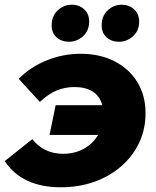

<svg xmlns="http://www.w3.org/2000/svg" viewBox="-37 -782 661 814"><path d="M173 -210 199 -336H397Q375 -413 278 -413Q238 -413 202.5 -398Q167 -383 132 -350L42 -448Q92 -498 161 -526Q230 -554 305 -554Q387 -554 449 -522Q511 -490 545.5 -433.5Q580 -377 580 -302Q580 -234 553 -177Q526 -120 477.5 -77.5Q429 -35 363.5 -11.5Q298 12 221 12Q57 12 -17 -99L100 -192Q149 -130 231 -130Q280 -130 318.5 -151.5Q357 -173 379 -210ZM468 -605Q436 -605 415 -623.5Q394 -642 394 -675Q394 -714 419.5 -738Q445 -762 479 -762Q510 -762 531.5 -742.5Q553 -723 553 -691Q553 -652 527 -628.5Q501 -605 468 -605ZM256 -605Q224 -605 203 -623.5Q182 -642 182 -675Q182 -714 207.5 -738Q233 -762 267 -762Q299 -762 320 -742.5Q341 -723 341 -691Q341 -652 315 -628.5Q289 -605 256 -605Z"/></svg>

Font: Montserrat ExtraBold
Style: Italic
Weight: 800
Italic angle: -11.3°
Designer: Julieta Ulanovsky
Foundry: Julieta Ulanovsky
Version: Version 9.000; ttfautohint (v1.8.4.7-5d5b)